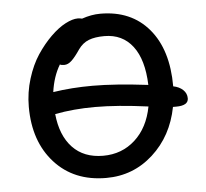

<svg xmlns="http://www.w3.org/2000/svg" viewBox="-45 -627 703 654"><g transform="rotate(-5 306.5 -300.5)"><path d="M293 -21Q182.6 -21 116.7 -93.8Q50.8 -166.5 50.8 -285.2Q50.8 -334.5 65.2 -380.9Q79.6 -427.2 101.8 -460.7Q124 -494.1 150.1 -519.8Q176.3 -545.4 200.7 -558.1Q225.1 -570.8 243.2 -570.8Q250 -570.8 257.8 -568.8Q290.5 -580.1 320.8 -580.1Q426.3 -580.1 486.6 -508.8Q546.9 -437.5 546.9 -312Q567.4 -308.1 580.1 -296.1Q592.8 -284.2 592.8 -267.1Q592.8 -242.2 550.8 -242.2H540Q521 -144 453.1 -82.5Q385.3 -21 293 -21ZM272.9 -337.9Q350.6 -337.9 462.9 -324.2Q460 -411.1 424.8 -457Q389.6 -502.9 328.1 -502.9Q295.4 -502.9 274.4 -494.6Q253.4 -486.3 238.8 -465.8Q221.7 -440.4 209.2 -428.7Q196.8 -417 184.1 -417Q172.9 -417 168.9 -419.9Q145.5 -380.9 138.2 -328.1Q201.2 -337.9 272.9 -337.9ZM274.9 -265.1Q202.1 -265.1 138.2 -252.9Q145.5 -179.2 184.3 -138.2Q223.1 -97.2 289.1 -97.2Q353 -97.2 398.2 -138.2Q443.4 -179.2 457 -251Q352.1 -265.1 274.9 -265.1Z"/></g></svg>

Font: Shantell Sans Irregular Bouncy
Style: Regular
Weight: 400
Designer: Stephen Nixon, Anya Danilova, Shantell Martin
Foundry: Arrow Type
Version: Version 1.006;[9816181b4]